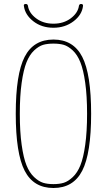

<svg xmlns="http://www.w3.org/2000/svg" viewBox="-20 -940 540 970"><path d="M302.2 -713.4Q280.3 -719.7 250 -719.7Q219.7 -719.7 197.8 -713.4Q175.8 -707 152.3 -685.1Q128.9 -663.1 113.8 -625Q98.6 -586.9 89.4 -521.5Q80.1 -456.1 80.1 -365.2Q80.1 -274.4 89.4 -208.5Q98.6 -142.6 113.8 -105Q128.9 -67.4 152.3 -45.4Q175.8 -23.4 197.8 -16.6Q219.7 -9.8 250 -9.8Q280.3 -9.8 302.2 -16.6Q324.2 -23.4 347.7 -45.4Q371.1 -67.4 386.2 -105Q401.4 -142.6 410.6 -208.5Q419.9 -274.4 419.9 -365.2Q419.9 -456.1 410.6 -521.5Q401.4 -586.9 386.2 -625Q371.1 -663.1 347.7 -685.1Q324.2 -707 302.2 -713.4ZM395.5 -77.6Q350.6 9.8 250 9.8Q149.4 9.8 104.5 -77.6Q59.6 -165 59.6 -365.2Q59.6 -565.4 104.5 -652.8Q149.4 -740.2 250 -740.2Q350.6 -740.2 395.5 -652.8Q440.4 -565.4 440.4 -365.2Q440.4 -165 395.5 -77.6ZM250 -799.8Q190.4 -799.8 148.4 -832.5Q106.4 -865.2 100.6 -910.2Q98.6 -919.9 110.4 -919.9Q119.1 -919.9 121.1 -911.1Q126 -875 162.1 -847.7Q198.2 -820.3 250 -820.3Q301.8 -820.3 337.9 -847.7Q374 -875 378.9 -911.1Q380.9 -919.9 389.6 -919.9Q400.4 -919.9 399.4 -910.2Q394.5 -865.2 351.6 -832.5Q308.6 -799.8 250 -799.8Z"/></svg>

Font: Rounded-X Mgen+ 1mn thin
Style: Regular
Weight: 100
Designer: [Source Han Sans]
Ryoko NISHIZUKA  (kana & ideographs); Paul D. Hunt (Latin, Greek & Cyrillic); Wenlong ZHANG  (bopomofo
Version: Version 1.059.20150602